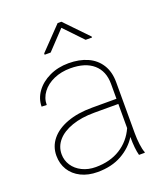

<svg xmlns="http://www.w3.org/2000/svg" viewBox="-138 -833 804 937"><g transform="rotate(-20 264.0 -365.0)"><path d="M44.9 0ZM455.6 -4.4V0H425.3Q415.5 -35.6 415.5 -96.7Q386.7 -49.8 334 -20Q281.2 9.8 207.5 9.8Q159.2 9.8 122.1 -8.5Q85 -26.9 64.9 -59.3Q44.9 -91.8 44.9 -133.8Q44.9 -181.2 74.2 -217.5Q103.5 -253.9 158.7 -274.4Q213.9 -294.9 289.1 -294.9H415.5V-372.1Q415.5 -438.5 373.5 -475.1Q331.5 -511.7 254.4 -511.7Q207 -511.7 168.5 -494.9Q129.9 -478 107.7 -448.5Q85.4 -418.9 85.4 -382.8L59.1 -383.8Q59.1 -424.8 84.5 -460.2Q109.9 -495.6 154.5 -516.8Q199.2 -538.1 254.4 -538.1Q310.1 -538.1 352.3 -519.3Q394.5 -500.5 418.2 -462.9Q441.9 -425.3 441.9 -371.1V-106.4Q441.9 -76.7 445.6 -48.3Q449.2 -20 455.6 -4.4ZM415.5 -142.6V-268.1H290.5Q223.6 -268.1 174.1 -250.7Q124.5 -233.4 97.9 -202.6Q71.3 -171.9 71.3 -131.8Q71.3 -100.1 88.6 -73.5Q106 -46.9 137.2 -31.5Q168.5 -16.1 207.5 -16.1Q282.2 -16.1 335.4 -49.6Q388.7 -83 415.5 -142.6ZM405.8 -616.7H372.6L281.2 -712.4L190.9 -616.7H159.7V-623.5L272 -740.2H291.5L405.8 -621.6Z"/></g></svg>

Font: Heebo Thin
Style: Regular
Weight: 250
Designer: Oded Ezer
Foundry: Meir Sadan
Version: Version 2.001; ttfautohint (v1.5.14-ce02) -l 8 -r 50 -G 200 